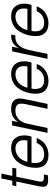

<svg xmlns="http://www.w3.org/2000/svg" viewBox="1020 -1735 729 2809"><g transform="rotate(-90 1384.5 -330.5)"><path d="M137 -135Q125 -78 143 -63.5Q161 -49 237 -53L225 5Q194 9 151 9Q56 9 56 -62Q56 -91 73 -168L133 -457H66L77 -515H145L178 -675H249L216 -515H335L324 -457H204Z M623 -532Q714 -532 761 -480.5Q808 -429 808 -342Q808 -281 789 -234H408Q379 -49 530 -49Q648 -49 699 -158H770Q739 -76 673 -31Q607 14 522 14Q431 14 382.5 -33Q334 -80 334 -171Q334 -214 342.5 -260Q351 -306 372.5 -355.5Q394 -405 426 -443.5Q458 -482 509 -507Q560 -532 623 -532ZM421 -294H733Q749 -383 715.5 -426Q682 -469 617 -469Q550 -469 497.5 -425.5Q445 -382 421 -294Z M1021 -518 1004 -427Q1031 -477 1080 -504.5Q1129 -532 1192 -532Q1348 -532 1348 -406Q1348 -370 1331 -294L1269 0H1197L1262 -304Q1273 -355 1273 -385Q1273 -470 1168 -470Q1100 -470 1049 -425.5Q998 -381 979 -294L916 0H845L954 -518Z M1707 -532Q1798 -532 1845 -480.5Q1892 -429 1892 -342Q1892 -281 1873 -234H1492Q1463 -49 1614 -49Q1732 -49 1783 -158H1854Q1823 -76 1757 -31Q1691 14 1606 14Q1515 14 1466.5 -33Q1418 -80 1418 -171Q1418 -214 1426.5 -260Q1435 -306 1456.5 -355.5Q1478 -405 1510 -443.5Q1542 -482 1593 -507Q1644 -532 1707 -532ZM1505 -294H1817Q1833 -383 1799.5 -426Q1766 -469 1701 -469Q1634 -469 1581.5 -425.5Q1529 -382 1505 -294Z M2253 -532Q2268 -532 2284 -530L2271 -470Q2112 -486 2060 -284L2000 0H1928L2038 -518H2105L2086 -416Q2098 -446 2118 -469Q2144 -499 2181 -515.5Q2218 -532 2253 -532Z M2550 -532Q2641 -532 2688 -480.5Q2735 -429 2735 -342Q2735 -281 2716 -234H2335Q2306 -49 2457 -49Q2575 -49 2626 -158H2697Q2666 -76 2600 -31Q2534 14 2449 14Q2358 14 2309.5 -33Q2261 -80 2261 -171Q2261 -214 2269.5 -260Q2278 -306 2299.5 -355.5Q2321 -405 2353 -443.5Q2385 -482 2436 -507Q2487 -532 2550 -532ZM2348 -294H2660Q2676 -383 2642.5 -426Q2609 -469 2544 -469Q2477 -469 2424.5 -425.5Q2372 -382 2348 -294Z"/></g></svg>

Font: Nacelle Light
Style: Italic
Weight: 300
Italic angle: -12°
Designer: Sora Sagano
Foundry: Sora Sagano
Version: Version 1.000;FEAKit 1.0